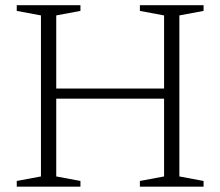

<svg xmlns="http://www.w3.org/2000/svg" viewBox="-20 -702 828 722"><path d="M191.5 -38.5 282.5 -21.5V0H43V-21.5L134 -38.5V-644L43 -661V-682.5H282.5V-661L191.5 -644ZM654.5 -38.5 745.5 -21.5V0H506V-21.5L597 -38.5V-644L506 -661V-682.5H745.5V-661L654.5 -644ZM153.5 -331V-369H635V-331Z"/></svg>

Font: Newsreader Light
Style: Regular
Weight: 300
Designer: Hugues Gentile
Foundry: Production Type
Version: Version 1.003